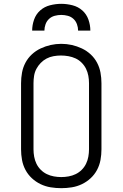

<svg xmlns="http://www.w3.org/2000/svg" viewBox="-20 -975 640 1003"><path d="M300 8Q272 8 244.5 3.5Q217 -1 192 -13Q167 -25 146.5 -44Q126 -63 113 -87.5Q100 -112 95 -139.5Q90 -167 90 -195V-540Q90 -568 95 -595.5Q100 -623 113 -647.5Q126 -672 146.5 -691Q167 -710 192.5 -722Q218 -734 245 -740Q272 -746 300 -746Q328 -746 355 -740Q382 -734 407.5 -722Q433 -710 453.5 -691Q474 -672 487 -647.5Q500 -623 505 -595.5Q510 -568 510 -540V-195Q510 -167 505 -139.5Q500 -112 487 -87.5Q474 -63 453.5 -44Q433 -25 408 -13Q383 -1 355.5 3.5Q328 8 300 8ZM300 -50Q319 -50 338.5 -53.5Q358 -57 375.5 -65.5Q393 -74 407 -88Q421 -102 429.5 -119.5Q438 -137 441.5 -156.5Q445 -176 445 -195V-540Q445 -560 441.5 -579Q438 -598 429.5 -615.5Q421 -633 406.5 -647.5Q392 -662 374.5 -670Q357 -678 337.5 -681.5Q318 -685 298 -685Q279 -685 259.5 -681.5Q240 -678 223 -669Q206 -660 192.5 -646Q179 -632 170 -615Q161 -598 158 -578.5Q155 -559 155 -540V-195Q155 -176 158.5 -156.5Q162 -137 170.5 -119.5Q179 -102 193 -88Q207 -74 224.5 -65.5Q242 -57 261.5 -53.5Q281 -50 300 -50ZM148 -815Q148 -844 158 -872.5Q168 -901 190 -920.5Q212 -940 241.5 -947.5Q271 -955 300 -955Q329 -955 358.5 -947.5Q388 -940 410 -920.5Q432 -901 442 -872.5Q452 -844 452 -815H388Q388 -832 382 -848.5Q376 -865 363.5 -876.5Q351 -888 334 -892.5Q317 -897 300 -897Q283 -897 266 -892.5Q249 -888 236.5 -876.5Q224 -865 218 -848.5Q212 -832 212 -815Z"/></svg>

Font: Iosevka Curly Slab LtEx
Style: Regular
Weight: 300
Width: 7
Monospace: yes
Designer: Belleve Invis
Foundry: Belleve Invis
Version: Version 11.1.0; ttfautohint (v1.8.3)